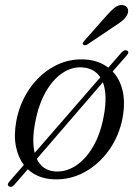

<svg xmlns="http://www.w3.org/2000/svg" viewBox="-20 -697 545 756"><path d="M15 37Q11 34.5 11 29.5Q11 24.5 16 19L74 -47.5Q51.5 -77 42.8 -120.2Q34 -163.5 44 -219.5Q57.5 -291.5 96.5 -347.8Q135.5 -404 191.5 -435Q247.5 -466 311.5 -463Q367.5 -460.5 406.5 -430.5L458.5 -490.5Q470 -502.5 480.5 -498Q490.5 -491.5 479.5 -479.5L423.5 -415.5Q451.5 -386.5 462.5 -340.8Q473.5 -295 463 -234.5Q449.5 -162.5 409.5 -106.2Q369.5 -50 312.5 -19Q255.5 12 191 9Q129.5 6.5 89.5 -30.5L35.5 31.5Q26 42.5 15 37ZM119 -217Q111.5 -178.5 111.2 -148Q111 -117.5 116.5 -95L375 -392.5Q352 -428 305.5 -431.5Q264 -435 226.2 -409.8Q188.5 -384.5 160.2 -335.2Q132 -286 119 -217ZM196.5 -22Q239 -19 278 -44.2Q317 -69.5 346 -118.8Q375 -168 388 -237Q396.5 -281.5 395.5 -315.2Q394.5 -349 385 -373L125 -71.5Q146 -26 196.5 -22ZM395.5 -631Q415 -653.5 430.8 -666.2Q446.5 -679 463 -677Q477.5 -675 482.2 -664.5Q487 -654 482 -641.5Q476.5 -628 463.2 -616.8Q450 -605.5 430.5 -593.5L323.5 -521.5Q312 -516 307.5 -521.5Q304.5 -524.5 306.8 -528.8Q309 -533 312.5 -537Z"/></svg>

Font: Fraunces 9pt Light
Style: Italic
Weight: 300
Italic angle: -16°
Version: Version 1.000;[0bf87f6ff]